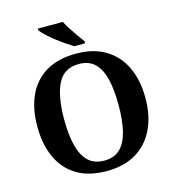

<svg xmlns="http://www.w3.org/2000/svg" viewBox="-133 -1041 1053 1162"><g transform="rotate(-15 393.5 -460.5)"><path d="M394 10Q280 10 205 -36Q130 -82 92.5 -165Q55 -248 55 -359Q55 -470 92.5 -552Q130 -634 205.5 -679.5Q281 -725 395 -725Q504 -725 579 -679.5Q654 -634 693 -551.5Q732 -469 732 -358Q732 -247 693 -164.5Q654 -82 578.5 -36Q503 10 394 10ZM394 -55Q457 -55 494 -91Q531 -127 547.5 -194.5Q564 -262 564 -358Q564 -454 547.5 -521.5Q531 -589 494 -624.5Q457 -660 395 -660Q301 -660 262 -581Q223 -502 223 -358Q223 -262 240 -194.5Q257 -127 294.5 -91Q332 -55 394 -55ZM397 -771Q374 -785 345.5 -804.5Q317 -824 289.5 -846Q262 -868 241 -888Q220 -908 211 -921V-931H368Q379 -909 396.5 -882Q414 -855 432.5 -829Q451 -803 465 -784V-771Z"/></g></svg>

Font: Noto Serif Hebrew
Style: Bold
Weight: 700
Version: Version 2.003